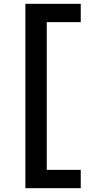

<svg xmlns="http://www.w3.org/2000/svg" viewBox="-20 -843 540 1006"><path d="M403 143H113V-823H403V-727H225V47H403Z"/></svg>

Font: Iosevka
Style: Bold
Weight: 700
Monospace: yes
Designer: Belleve Invis
Foundry: Belleve Invis
Version: Version 32.5.0; ttfautohint (v1.8.4)